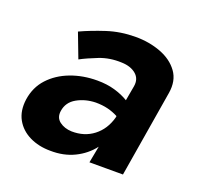

<svg xmlns="http://www.w3.org/2000/svg" viewBox="-93 -570 695 678"><g transform="rotate(20 255.0 -231.5)"><path d="M144 -328 109 -420Q150 -439 200.5 -455.5Q251 -472 308 -472Q359 -472 402.5 -455.5Q446 -439 469.5 -406.5Q493 -374 485 -326L431 0H305L317 -63Q291 -29 251 -9.5Q211 10 161 9Q117 9 82.5 -8Q48 -25 30.5 -56.5Q13 -88 19 -132Q26 -180 56.5 -213Q87 -246 133 -263.5Q179 -281 233 -281Q269 -281 298.5 -272.5Q328 -264 351 -250L361 -306Q366 -335 346 -352Q326 -369 292 -370Q247 -372 208.5 -357Q170 -342 144 -328ZM148 -136Q144 -110 162.5 -96Q181 -82 208 -81Q256 -80 290.5 -106.5Q325 -133 338 -180L339 -186Q320 -196 299.5 -201Q279 -206 254 -206Q215 -205 184 -187.5Q153 -170 148 -136Z"/></g></svg>

Font: Von Semi
Style: Italic
Weight: 600
Version: Version 4.000; ttfautohint (v1.8.4.7-5d5b)